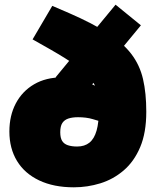

<svg xmlns="http://www.w3.org/2000/svg" viewBox="-20 -790 674 819"><path d="M327 -374 217 -460 473 -770 581 -682ZM295 9Q209 9 147 -20.5Q85 -50 52.5 -103.5Q20 -157 20 -229Q20 -297 47.5 -349Q75 -401 125.5 -430.5Q176 -460 245 -460Q279 -460 307 -454Q335 -448 358 -437L406 -415L429 -266L375 -282Q362 -286 346 -288Q330 -290 313 -290Q289 -290 272 -284.5Q255 -279 246 -265.5Q237 -252 237 -226Q237 -202 245 -189Q253 -176 269.5 -170.5Q286 -165 309 -165Q341 -165 361.5 -181.5Q382 -198 392 -233Q402 -268 402 -325Q402 -366 395 -396.5Q388 -427 367 -454Q346 -481 304.5 -510.5Q263 -540 195 -579L119 -622L203 -765L275 -734Q376 -690 440 -648.5Q504 -607 540 -560Q576 -513 590 -453Q604 -393 604 -313Q604 -224 578 -162.5Q552 -101 507.5 -63Q463 -25 408 -8Q353 9 295 9Z"/></svg>

Font: REM Black
Style: Regular
Weight: 900
Designer: Octavio Pardo
Foundry: Ashler Design
Version: Version 1.005;gftools[0.9.28]